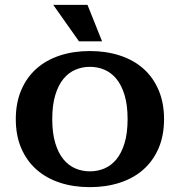

<svg xmlns="http://www.w3.org/2000/svg" viewBox="-20 -750 740 790"><path d="M350 -45Q382 -45 410 -57Q438 -69 459 -94.5Q480 -120 492.5 -161Q505 -202 505 -260Q505 -318 492.5 -359Q480 -400 459 -425.5Q438 -451 410 -463Q382 -475 350 -475Q318 -475 290 -463Q262 -451 241 -425.5Q220 -400 207.5 -359Q195 -318 195 -260Q195 -202 207.5 -161Q220 -120 241 -94.5Q262 -69 290 -57Q318 -45 350 -45ZM350 -540Q417 -540 473.5 -521.5Q530 -503 570 -467.5Q610 -432 632.5 -379.5Q655 -327 655 -260Q655 -192 632.5 -140Q610 -88 570 -52.5Q530 -17 473.5 1.5Q417 20 350 20Q282 20 226 1.5Q170 -17 130 -52.5Q90 -88 67.5 -140Q45 -192 45 -260Q45 -327 67.5 -379.5Q90 -432 130 -467.5Q170 -503 226 -521.5Q282 -540 350 -540ZM199 -730 305 -580H400L340 -730Z"/></svg>

Font: Prosto One
Style: Regular
Weight: 400
Designer: Pavel Emelyanov and Jovanny lemonad
Foundry: Pavel Emelyanov and Jovanny Lemonad
Version: Version 1.001